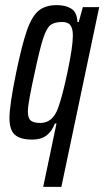

<svg xmlns="http://www.w3.org/2000/svg" viewBox="-20 -538 408 751"><path d="M201 -55H195Q182 -23 161 -7.5Q140 8 107 8Q59 8 38 -11Q17 -30 17 -76Q17 -126 43 -253Q66 -364 85.5 -419.5Q105 -475 131.5 -496.5Q158 -518 202 -518Q237 -518 259 -504Q281 -490 283 -452H288L304 -510H368L220 193H149ZM207 -115Q224 -161 244.5 -258.5Q265 -356 265 -399Q265 -426 255.5 -439Q246 -452 223 -452Q193 -452 177.5 -440Q162 -428 149 -388.5Q136 -349 116 -255Q104 -201 96.5 -160.5Q89 -120 89 -101Q89 -75 101 -66Q113 -57 138 -57Q186 -57 207 -115Z"/></svg>

Font: Saira Ultra Condensed Medium
Style: Italic
Weight: 500
Width: 1
Italic angle: -12°
Designer: Hector Gatti with collaboration of the Omnibus-Type team
Foundry: Omnibus-Type
Version: Version 1.001; ttfautohint (v1.8)